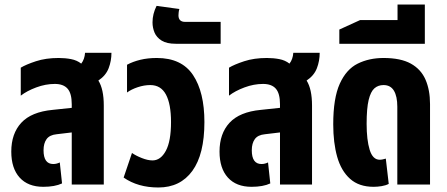

<svg xmlns="http://www.w3.org/2000/svg" viewBox="-20 -818 1982 851"><path d="M172 10Q104 10 67 -31Q30 -72 30 -146Q30 -226 74.5 -274Q119 -322 213 -331L298 -340V-356Q298 -404 279.5 -425Q261 -446 223 -446Q182 -446 140.5 -430.5Q99 -415 72 -394V-518Q95 -532 139 -546.5Q183 -561 240 -561Q269 -561 295 -556Q321 -551 340 -536Q355 -555 357 -584H474Q474 -548 461.5 -515.5Q449 -483 416 -461Q440 -423 440 -350V0H298V-231L231 -223Q200 -220 186.5 -201.5Q173 -183 173 -152Q173 -91 216 -91Q224 -91 231.5 -93Q239 -95 245 -98L255 -5Q223 10 172 10Z M682 13Q591 13 528 -31L565 -140Q582 -128 608.5 -117.5Q635 -107 656 -107Q692 -107 715 -149.5Q738 -192 738 -277Q738 -357 715.5 -399Q693 -441 646 -441Q619 -441 590.5 -431.5Q562 -422 543 -408V-531Q569 -545 602 -553Q635 -561 675 -561Q785 -561 835.5 -485.5Q886 -410 886 -277Q886 -134 832.5 -60.5Q779 13 682 13Z M759 -624Q719 -624 696.5 -638Q674 -652 665 -673.5Q656 -695 656 -719Q656 -756 674 -792L775 -778Q773 -772 772 -764Q771 -756 771 -750Q771 -721 801 -721H958V-624Z M1095 10Q1027 10 990 -31Q953 -72 953 -146Q953 -226 997.5 -274Q1042 -322 1136 -331L1221 -340V-356Q1221 -404 1202.5 -425Q1184 -446 1146 -446Q1105 -446 1063.5 -430.5Q1022 -415 995 -394V-518Q1018 -532 1062 -546.5Q1106 -561 1163 -561Q1192 -561 1218 -556Q1244 -551 1263 -536Q1278 -555 1280 -584H1397Q1397 -548 1384.5 -515.5Q1372 -483 1339 -461Q1363 -423 1363 -350V0H1221V-231L1154 -223Q1123 -220 1109.5 -201.5Q1096 -183 1096 -152Q1096 -91 1139 -91Q1147 -91 1154.5 -93Q1162 -95 1168 -98L1178 -5Q1146 10 1095 10Z M1636 10Q1571 10 1531.5 -25.5Q1492 -61 1474.5 -123Q1457 -185 1457 -267Q1457 -383 1486 -447Q1515 -511 1565.5 -536Q1616 -561 1680 -561Q1756 -561 1801 -536Q1846 -511 1866 -465Q1886 -419 1886 -357V0H1741V-345Q1741 -391 1726 -416Q1711 -441 1680 -441Q1656 -441 1639.5 -426.5Q1623 -412 1614 -375Q1605 -338 1605 -269Q1605 -198 1618.5 -154Q1632 -110 1663 -110Q1669 -110 1676.5 -111.5Q1684 -113 1690 -115L1703 -3Q1690 4 1671.5 7Q1653 10 1636 10Z M1484 -624V-687L1576 -729H1742V-798H1863V-624Z"/></svg>

Font: Noto Sans Thai ExtCond ExtBd
Style: Regular
Weight: 800
Width: 2
Designer: Monotype Design Team
Foundry: Monotype Imaging Inc.
Version: Version 2.002; ttfautohint (v1.8.4.7-5d5b)